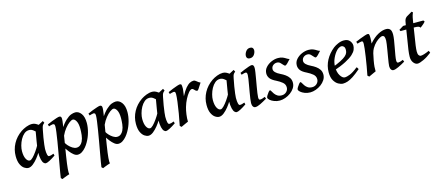

<svg xmlns="http://www.w3.org/2000/svg" viewBox="-54 -1202 4664 2026"><g transform="rotate(-15 2278.5 -189.0)"><path d="M418.5 -37.1Q380.4 -11.2 352.1 3.4Q323.7 18.1 309.6 18.1Q298.8 18.1 287.4 6.8Q275.9 -4.4 268.1 -34.4Q260.3 -64.5 260.3 -122.1Q260.3 -134.8 264.6 -165.8Q269 -196.8 275.1 -233.4Q281.2 -270 286.9 -301.3Q292.5 -332.5 294.4 -345.7Q297.4 -359.4 313.5 -372.8Q329.6 -386.2 351.3 -398.4Q373 -410.6 393.1 -420.4L404.3 -398.9Q389.2 -386.7 382.8 -376.5Q376.5 -366.2 370.6 -335.9Q361.3 -293 354.5 -250.2Q347.7 -207.5 343.8 -175Q339.8 -142.6 339.8 -129.4Q339.8 -45.9 362.3 -45.9Q371.1 -45.9 383.1 -48.6Q395 -51.3 412.6 -58.6ZM377 -375.5Q364.3 -366.7 356.4 -350.8Q348.6 -335 342.5 -322Q336.4 -309.1 328.6 -309.1Q320.3 -309.1 305.2 -323.5Q290 -337.9 270 -352.3Q250 -366.7 227.5 -366.2Q197.3 -366.2 173.6 -345.9Q149.9 -325.7 133.1 -294.7Q116.2 -263.7 107.4 -230.2Q98.6 -196.8 98.6 -169.9Q98.6 -115.2 115 -84.5Q131.3 -53.7 154.3 -53.7Q167.5 -53.7 188 -74.2Q208.5 -94.7 231.4 -127.2Q254.4 -159.7 273.9 -195.8L263.2 -112.8Q247.1 -85.4 222.9 -55.2Q198.7 -24.9 171.6 -3.4Q144.5 18.1 119.1 18.1Q98.6 18.1 75.7 2.7Q52.7 -12.7 36.9 -46.6Q21 -80.6 21 -136.7Q21 -208 54.9 -271.2Q88.9 -334.5 151.9 -377.9Q176.3 -394.5 209.5 -407.5Q242.7 -420.4 274.4 -420.4Q295.9 -420.4 315.2 -409.7Q334.5 -398.9 350.3 -387.7Q366.2 -376.5 377 -375.5Z M836.9 -281.2Q836.9 -233.4 822.3 -180.2Q807.6 -127 780.3 -80.1Q767.1 -56.6 748.3 -34.2Q729.5 -11.7 706.8 3.2Q684.1 18.1 658.7 18.1Q638.2 18.1 616.7 1.2Q595.2 -15.6 574.7 -41.7Q554.2 -67.9 537.1 -96.2L555.2 -141.6Q563.5 -124.5 581.5 -104.7Q599.6 -85 622.1 -70.8Q644.5 -56.6 666 -56.6Q688 -56.6 704.8 -69.3Q721.7 -82 732.4 -103.5Q747.1 -134.3 751 -170.9Q754.9 -207.5 754.9 -237.3Q754.9 -294.4 738.5 -324Q722.2 -353.5 702.6 -353.5Q688.5 -353.5 664.3 -335.9Q640.1 -318.4 614.3 -286.4Q588.4 -254.4 568.8 -210.9L565.9 -276.9Q607.9 -340.3 641.1 -370.8Q674.3 -401.4 700.2 -410.9Q726.1 -420.4 746.6 -420.4Q783.2 -420.4 810.1 -384.5Q836.9 -348.6 836.9 -281.2ZM595.7 -390.6Q595.7 -371.6 588.9 -327.9Q582 -284.2 568.8 -205.6Q555.7 -127 535.6 -2.4Q521 89.8 517.3 135.7Q513.7 181.6 518.1 193.8Q509.3 196.3 492.7 202.1Q476.1 208 460 214.4Q443.8 220.7 435.5 224.6L420.9 210Q422.9 192.9 429.9 152.1Q437 111.3 446.8 56.6Q456.5 2 467 -57.4Q477.5 -116.7 486.6 -171.9Q495.6 -227.1 501.2 -269.3Q506.8 -311.5 506.8 -330.6Q506.8 -351.1 500.2 -355.7Q493.7 -360.4 485.8 -360.4Q480 -360.4 464.8 -356.4Q449.7 -352.5 442.4 -349.6L435.1 -371.6Q460.9 -383.8 489.5 -394.8Q518.1 -405.8 541 -413.1Q564 -420.4 572.8 -420.4Q583 -420.4 589.4 -414.3Q595.7 -408.2 595.7 -390.6Z M1280.8 -281.2Q1280.8 -233.4 1266.1 -180.2Q1251.5 -127 1224.1 -80.1Q1210.9 -56.6 1192.1 -34.2Q1173.3 -11.7 1150.6 3.2Q1127.9 18.1 1102.5 18.1Q1082 18.1 1060.5 1.2Q1039.1 -15.6 1018.6 -41.7Q998 -67.9 981 -96.2L999 -141.6Q1007.3 -124.5 1025.4 -104.7Q1043.5 -85 1065.9 -70.8Q1088.4 -56.6 1109.9 -56.6Q1131.8 -56.6 1148.7 -69.3Q1165.5 -82 1176.3 -103.5Q1190.9 -134.3 1194.8 -170.9Q1198.7 -207.5 1198.7 -237.3Q1198.7 -294.4 1182.4 -324Q1166 -353.5 1146.5 -353.5Q1132.3 -353.5 1108.2 -335.9Q1084 -318.4 1058.1 -286.4Q1032.2 -254.4 1012.7 -210.9L1009.8 -276.9Q1051.8 -340.3 1085 -370.8Q1118.2 -401.4 1144 -410.9Q1169.9 -420.4 1190.4 -420.4Q1227.1 -420.4 1253.9 -384.5Q1280.8 -348.6 1280.8 -281.2ZM1039.6 -390.6Q1039.6 -371.6 1032.7 -327.9Q1025.9 -284.2 1012.7 -205.6Q999.5 -127 979.5 -2.4Q964.8 89.8 961.2 135.7Q957.5 181.6 961.9 193.8Q953.1 196.3 936.5 202.1Q919.9 208 903.8 214.4Q887.7 220.7 879.4 224.6L864.7 210Q866.7 192.9 873.8 152.1Q880.9 111.3 890.6 56.6Q900.4 2 910.9 -57.4Q921.4 -116.7 930.4 -171.9Q939.5 -227.1 945.1 -269.3Q950.7 -311.5 950.7 -330.6Q950.7 -351.1 944.1 -355.7Q937.5 -360.4 929.7 -360.4Q923.8 -360.4 908.7 -356.4Q893.6 -352.5 886.2 -349.6L878.9 -371.6Q904.8 -383.8 933.3 -394.8Q961.9 -405.8 984.9 -413.1Q1007.8 -420.4 1016.6 -420.4Q1026.9 -420.4 1033.2 -414.3Q1039.6 -408.2 1039.6 -390.6Z M1731.9 -37.1Q1693.8 -11.2 1665.5 3.4Q1637.2 18.1 1623 18.1Q1612.3 18.1 1600.8 6.8Q1589.4 -4.4 1581.5 -34.4Q1573.7 -64.5 1573.7 -122.1Q1573.7 -134.8 1578.1 -165.8Q1582.5 -196.8 1588.6 -233.4Q1594.7 -270 1600.3 -301.3Q1606 -332.5 1607.9 -345.7Q1610.8 -359.4 1627 -372.8Q1643.1 -386.2 1664.8 -398.4Q1686.5 -410.6 1706.5 -420.4L1717.8 -398.9Q1702.6 -386.7 1696.3 -376.5Q1689.9 -366.2 1684.1 -335.9Q1674.8 -293 1668 -250.2Q1661.1 -207.5 1657.2 -175Q1653.3 -142.6 1653.3 -129.4Q1653.3 -45.9 1675.8 -45.9Q1684.6 -45.9 1696.5 -48.6Q1708.5 -51.3 1726.1 -58.6ZM1690.4 -375.5Q1677.7 -366.7 1669.9 -350.8Q1662.1 -335 1656 -322Q1649.9 -309.1 1642.1 -309.1Q1633.8 -309.1 1618.7 -323.5Q1603.5 -337.9 1583.5 -352.3Q1563.5 -366.7 1541 -366.2Q1510.7 -366.2 1487.1 -345.9Q1463.4 -325.7 1446.5 -294.7Q1429.7 -263.7 1420.9 -230.2Q1412.1 -196.8 1412.1 -169.9Q1412.1 -115.2 1428.5 -84.5Q1444.8 -53.7 1467.8 -53.7Q1481 -53.7 1501.5 -74.2Q1522 -94.7 1544.9 -127.2Q1567.9 -159.7 1587.4 -195.8L1576.7 -112.8Q1560.5 -85.4 1536.4 -55.2Q1512.2 -24.9 1485.1 -3.4Q1458 18.1 1432.6 18.1Q1412.1 18.1 1389.2 2.7Q1366.2 -12.7 1350.3 -46.6Q1334.5 -80.6 1334.5 -136.7Q1334.5 -208 1368.4 -271.2Q1402.3 -334.5 1465.3 -377.9Q1489.7 -394.5 1522.9 -407.5Q1556.2 -420.4 1587.9 -420.4Q1609.4 -420.4 1628.7 -409.7Q1647.9 -398.9 1663.8 -387.7Q1679.7 -376.5 1690.4 -375.5Z M2106.4 -381.8Q2099.1 -372.1 2088.4 -354.2Q2077.6 -336.4 2067.6 -322Q2057.6 -307.6 2052.2 -307.6Q2041 -307.6 2032.5 -315.7Q2023.9 -323.7 2016.4 -331.8Q2008.8 -339.8 2000 -339.8Q1983.9 -339.8 1963.4 -315.7Q1942.9 -291.5 1923.1 -253.2Q1903.3 -214.8 1891.1 -171.9Q1881.3 -138.2 1875.5 -95.9Q1869.6 -53.7 1871.1 -18.1Q1863.3 -14.6 1846.9 -7.3Q1830.6 0 1814.7 7.3Q1798.8 14.6 1792 18.1L1775.9 2.9Q1789.1 -60.5 1800.3 -127.2Q1811.5 -193.8 1818.4 -248.5Q1825.2 -303.2 1825.2 -330.6Q1825.2 -351.1 1819.6 -355.7Q1814 -360.4 1806.6 -360.4Q1799.8 -360.4 1784.4 -356.2Q1769 -352.1 1761.7 -349.6L1754.9 -371.6Q1780.3 -383.3 1808.3 -394.5Q1836.4 -405.8 1859.1 -413.1Q1881.8 -420.4 1890.6 -420.4Q1903.3 -420.4 1906.5 -410.6Q1909.7 -400.9 1909.7 -371.6Q1909.7 -365.2 1907.7 -349.6Q1905.8 -334 1903.3 -316.7Q1900.9 -299.3 1899.4 -288.1Q1928.2 -342.8 1952.6 -371.1Q1977.1 -399.4 1998 -409.9Q2019 -420.4 2038.6 -420.4Q2054.2 -420.4 2070.3 -405.3Q2086.4 -390.1 2106.4 -381.8Z M2503.4 -37.1Q2465.3 -11.2 2437 3.4Q2408.7 18.1 2394.5 18.1Q2383.8 18.1 2372.3 6.8Q2360.8 -4.4 2353 -34.4Q2345.2 -64.5 2345.2 -122.1Q2345.2 -134.8 2349.6 -165.8Q2354 -196.8 2360.1 -233.4Q2366.2 -270 2371.8 -301.3Q2377.4 -332.5 2379.4 -345.7Q2382.3 -359.4 2398.4 -372.8Q2414.6 -386.2 2436.3 -398.4Q2458 -410.6 2478 -420.4L2489.3 -398.9Q2474.1 -386.7 2467.8 -376.5Q2461.4 -366.2 2455.6 -335.9Q2446.3 -293 2439.5 -250.2Q2432.6 -207.5 2428.7 -175Q2424.8 -142.6 2424.8 -129.4Q2424.8 -45.9 2447.3 -45.9Q2456.1 -45.9 2468 -48.6Q2480 -51.3 2497.6 -58.6ZM2461.9 -375.5Q2449.2 -366.7 2441.4 -350.8Q2433.6 -335 2427.5 -322Q2421.4 -309.1 2413.6 -309.1Q2405.3 -309.1 2390.1 -323.5Q2375 -337.9 2355 -352.3Q2335 -366.7 2312.5 -366.2Q2282.2 -366.2 2258.5 -345.9Q2234.9 -325.7 2218 -294.7Q2201.2 -263.7 2192.4 -230.2Q2183.6 -196.8 2183.6 -169.9Q2183.6 -115.2 2200 -84.5Q2216.3 -53.7 2239.3 -53.7Q2252.4 -53.7 2272.9 -74.2Q2293.5 -94.7 2316.4 -127.2Q2339.4 -159.7 2358.9 -195.8L2348.1 -112.8Q2332 -85.4 2307.9 -55.2Q2283.7 -24.9 2256.6 -3.4Q2229.5 18.1 2204.1 18.1Q2183.6 18.1 2160.6 2.7Q2137.7 -12.7 2121.8 -46.6Q2106 -80.6 2106 -136.7Q2106 -208 2139.9 -271.2Q2173.8 -334.5 2236.8 -377.9Q2261.2 -394.5 2294.4 -407.5Q2327.6 -420.4 2359.4 -420.4Q2380.9 -420.4 2400.1 -409.7Q2419.4 -398.9 2435.3 -387.7Q2451.2 -376.5 2461.9 -375.5Z M2741.2 -566.9Q2741.2 -541.5 2724.4 -517.8Q2707.5 -494.1 2676.8 -494.1Q2658.7 -494.1 2649.7 -503.4Q2640.6 -512.7 2640.6 -527.8Q2640.6 -552.2 2658 -576.9Q2675.3 -601.6 2705.1 -601.6Q2723.1 -601.6 2732.2 -591.8Q2741.2 -582 2741.2 -566.9ZM2729.5 -39.1Q2687.5 -14.2 2654.3 2Q2621.1 18.1 2599.6 18.1Q2584 18.1 2574.5 4.2Q2564.9 -9.8 2564.9 -33.7Q2564.9 -49.8 2569.3 -80.6Q2573.7 -111.3 2580.1 -148.7Q2586.4 -186 2593 -222.7Q2599.6 -259.3 2604 -288.3Q2608.4 -317.4 2608.4 -330.6Q2608.4 -351.1 2603.3 -355.7Q2598.1 -360.4 2589.8 -360.4Q2585 -360.4 2574.5 -357.7Q2564 -355 2555.2 -352.3Q2546.4 -349.6 2546.4 -349.6L2539.6 -371.6Q2564.5 -383.3 2592 -394.5Q2619.6 -405.8 2641.8 -413.1Q2664.1 -420.4 2673.3 -420.4Q2697.8 -420.4 2697.8 -382.3Q2697.8 -366.7 2693.1 -335.4Q2688.5 -304.2 2681.6 -265.9Q2674.8 -227.5 2668.2 -189.2Q2661.6 -150.9 2657 -119.6Q2652.3 -88.4 2652.3 -72.8Q2652.3 -45.9 2666 -45.9Q2679.2 -45.9 2691.4 -49.6Q2703.6 -53.2 2722.2 -61Z M3078.1 -378.9Q3061.5 -358.9 3043 -341.1Q3024.4 -323.2 3017.1 -323.2Q3008.8 -323.2 2998.3 -336.7Q2987.8 -350.1 2973.1 -363.5Q2958.5 -377 2938 -377Q2913.1 -377 2894.8 -361.3Q2876.5 -345.7 2876.5 -319.8Q2876.5 -284.2 2945.3 -251Q2970.2 -239.3 2993.4 -222.9Q3016.6 -206.5 3032 -183.8Q3047.4 -161.1 3047.4 -129.4Q3047.4 -98.1 3030.3 -71.3Q3013.2 -44.4 2986.1 -24.4Q2959 -4.4 2927.5 6.8Q2896 18.1 2866.7 18.1Q2834.5 18.1 2806.6 7.3Q2778.8 -3.4 2761.5 -18.6Q2744.1 -33.7 2744.1 -46.9Q2744.1 -53.7 2753.7 -69.8Q2763.2 -85.9 2774.7 -99.9Q2786.1 -113.8 2792.5 -113.8Q2797.4 -113.8 2804.2 -101.1Q2811 -88.4 2822.3 -71.8Q2833.5 -55.2 2852.3 -42.5Q2871.1 -29.8 2900.4 -29.8Q2930.7 -29.8 2951.4 -49.8Q2972.2 -69.8 2972.2 -98.6Q2972.2 -131.8 2945.1 -154.1Q2918 -176.3 2884.3 -192.9Q2836.4 -215.8 2818.6 -240Q2800.8 -264.2 2800.8 -293Q2800.8 -331.1 2825.9 -359.6Q2851.1 -388.2 2888.2 -404.3Q2925.3 -420.4 2961.4 -420.4Q2992.7 -420.4 3012.9 -411.6Q3033.2 -402.8 3048.3 -392.6Q3063.5 -382.3 3078.1 -378.9Z M3411.1 -378.9Q3394.5 -358.9 3376 -341.1Q3357.4 -323.2 3350.1 -323.2Q3341.8 -323.2 3331.3 -336.7Q3320.8 -350.1 3306.2 -363.5Q3291.5 -377 3271 -377Q3246.1 -377 3227.8 -361.3Q3209.5 -345.7 3209.5 -319.8Q3209.5 -284.2 3278.3 -251Q3303.2 -239.3 3326.4 -222.9Q3349.6 -206.5 3365 -183.8Q3380.4 -161.1 3380.4 -129.4Q3380.4 -98.1 3363.3 -71.3Q3346.2 -44.4 3319.1 -24.4Q3292 -4.4 3260.5 6.8Q3229 18.1 3199.7 18.1Q3167.5 18.1 3139.6 7.3Q3111.8 -3.4 3094.5 -18.6Q3077.1 -33.7 3077.1 -46.9Q3077.1 -53.7 3086.7 -69.8Q3096.2 -85.9 3107.7 -99.9Q3119.1 -113.8 3125.5 -113.8Q3130.4 -113.8 3137.2 -101.1Q3144 -88.4 3155.3 -71.8Q3166.5 -55.2 3185.3 -42.5Q3204.1 -29.8 3233.4 -29.8Q3263.7 -29.8 3284.4 -49.8Q3305.2 -69.8 3305.2 -98.6Q3305.2 -131.8 3278.1 -154.1Q3251 -176.3 3217.3 -192.9Q3169.4 -215.8 3151.6 -240Q3133.8 -264.2 3133.8 -293Q3133.8 -331.1 3158.9 -359.6Q3184.1 -388.2 3221.2 -404.3Q3258.3 -420.4 3294.4 -420.4Q3325.7 -420.4 3345.9 -411.6Q3366.2 -402.8 3381.3 -392.6Q3396.5 -382.3 3411.1 -378.9Z M3765.1 -341.3Q3765.1 -321.8 3756.1 -298.6Q3747.1 -275.4 3719.2 -249.5Q3691.4 -223.6 3636 -194.6Q3580.6 -165.5 3487.3 -133.8L3483.9 -172.4Q3549.8 -197.3 3588.6 -217.3Q3627.4 -237.3 3646.2 -254.2Q3665 -271 3670.9 -286.9Q3676.8 -302.7 3676.8 -319.3Q3676.8 -345.2 3665 -356.4Q3653.3 -367.7 3639.6 -367.7Q3632.3 -367.7 3617.9 -361.6Q3603.5 -355.5 3591.3 -343.3Q3562.5 -314.9 3541.3 -268.8Q3520 -222.7 3520 -173.3Q3520 -114.7 3543.5 -77.6Q3566.9 -40.5 3593.3 -40.5Q3612.3 -40.5 3647.9 -54.2Q3683.6 -67.9 3737.8 -111.3Q3743.2 -108.4 3748 -99.6Q3752.9 -90.8 3754.4 -87.4Q3705.1 -44.9 3669.7 -22Q3634.3 1 3607.2 9.5Q3580.1 18.1 3556.6 18.1Q3534.7 18.1 3507.3 3.2Q3480 -11.7 3460 -45.4Q3439.9 -79.1 3439.9 -135.7Q3439.9 -206.5 3472.9 -268.1Q3505.9 -329.6 3564 -376Q3584.5 -392.1 3616.9 -406.2Q3649.4 -420.4 3680.2 -420.4Q3723.1 -420.4 3744.1 -395.3Q3765.1 -370.1 3765.1 -341.3Z M4238.8 -39.1Q4197.8 -14.6 4162.6 1.7Q4127.4 18.1 4107.9 18.1Q4092.3 18.1 4082.8 4.2Q4073.2 -9.8 4073.2 -33.7Q4073.2 -43.5 4077.1 -69.8Q4081.1 -96.2 4086.9 -130.9Q4092.8 -165.5 4098.6 -200.7Q4104.5 -235.8 4108.6 -263.7Q4112.8 -291.5 4112.8 -303.7Q4112.8 -334.5 4106.2 -346.9Q4099.6 -359.4 4082.5 -359.4Q4074.7 -359.4 4054.9 -348.9Q4035.2 -338.4 4011.5 -316.4Q3987.8 -294.4 3967.3 -260.3Q3954.6 -238.8 3946.8 -208.5Q3939 -178.2 3931.6 -134.8Q3924.3 -94.7 3922.4 -68.6Q3920.4 -42.5 3921.4 -18.1Q3913.1 -14.6 3897.2 -7.3Q3881.3 0 3865.5 7.3Q3849.6 14.6 3842.3 18.1L3825.7 2.9Q3835 -41.5 3843.8 -93Q3852.5 -144.5 3859.9 -192.9Q3867.2 -241.2 3871.3 -278.3Q3875.5 -315.4 3875.5 -331.5Q3875.5 -352.1 3871.1 -356.7Q3866.7 -361.3 3858.9 -361.3Q3852.1 -361.3 3836.2 -356.9Q3820.3 -352.5 3812 -349.6L3804.7 -372.6Q3830.1 -383.8 3858.6 -394.8Q3887.2 -405.8 3909.9 -413.1Q3932.6 -420.4 3940.9 -420.4Q3953.1 -420.4 3956.5 -410.9Q3960 -401.4 3960 -369.6Q3960 -360.4 3958.7 -342Q3957.5 -323.7 3956.1 -312.5Q4004.9 -368.7 4053 -394.5Q4101.1 -420.4 4141.1 -420.4Q4169.4 -420.4 4184.8 -404.3Q4200.2 -388.2 4200.2 -345.2Q4200.2 -321.8 4194.1 -283.7Q4188 -245.6 4180.2 -204.1Q4172.4 -162.6 4166.3 -127Q4160.2 -91.3 4160.2 -72.8Q4160.2 -57.6 4164.3 -51.8Q4168.5 -45.9 4176.8 -45.9Q4194.8 -45.9 4230 -61Z M4557.1 -392.1Q4551.3 -383.8 4539.3 -372.8Q4527.3 -361.8 4515.6 -352.8Q4503.9 -343.8 4498 -340.3Q4492.7 -353 4477.5 -356.7Q4462.4 -360.4 4430.7 -360.4H4285.2L4276.9 -376L4325.7 -406.2H4546.9ZM4528.3 -59.1Q4482.4 -22.9 4438.5 -2.4Q4394.5 18.1 4372.6 18.1Q4348.1 18.1 4328.1 -7.1Q4308.1 -32.2 4308.1 -71.8Q4308.1 -88.9 4309.6 -106.4Q4311 -124 4314.5 -148.9L4357.9 -421.9Q4363.3 -459 4370.4 -470.7Q4377.4 -482.4 4389.2 -491.7L4450.7 -527.8L4463.4 -516.6Q4463.4 -516.6 4460.2 -511Q4457 -505.4 4451.7 -487.3Q4446.3 -469.2 4440.4 -432.1L4399.9 -171.9Q4397 -154.8 4395.8 -135.3Q4394.5 -115.7 4394.5 -106.9Q4394.5 -79.1 4403.8 -66.4Q4413.1 -53.7 4425.8 -53.7Q4454.6 -53.7 4519 -82.5Z"/></g></svg>

Font: Dai Banna SIL
Style: Italic
Weight: 400
Italic angle: -11°
Designer: Victor Gaultney
Foundry: SIL International
Version: Version 4.000